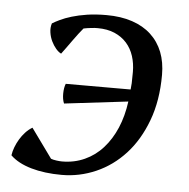

<svg xmlns="http://www.w3.org/2000/svg" viewBox="-40 -480 522 531"><g transform="rotate(5 220.5 -214.5)"><path d="M147.5 -26.4Q181.6 -26.4 210.4 -39.6Q239.3 -52.7 260.7 -76.7Q282.2 -100.6 296.4 -133.8Q310.5 -167 315.9 -207.5L139.2 -186.5Q134.3 -197.8 134.5 -214.1Q134.8 -230.5 139.2 -241.2H319.3Q320.3 -248.5 320.8 -258.8Q321.3 -269 321.3 -290Q321.3 -313.5 314.7 -334Q308.1 -354.5 294.7 -369.6Q281.2 -384.8 261 -393.6Q240.7 -402.3 213.9 -402.3Q210.4 -402.3 205.6 -402.1Q200.7 -401.9 195.3 -401.1Q189.9 -400.4 184.6 -399.7Q179.2 -398.9 174.8 -397.9Q168.9 -391.1 161.9 -381.8Q154.8 -372.6 147.5 -362.3Q140.1 -352.1 132.8 -341.8Q125.5 -331.5 119.1 -323.2Q111.8 -326.7 104.5 -335.2Q97.2 -343.8 91.8 -355Q86.4 -366.2 84.5 -379.2Q82.5 -392.1 86.4 -404.3Q94.2 -409.2 107.4 -415.5Q120.6 -421.9 139.2 -427.5Q157.7 -433.1 181.6 -436.8Q205.6 -440.4 234.9 -440.4Q275.4 -440.4 306.6 -429.9Q337.9 -419.4 359.1 -399.7Q380.4 -379.9 391.4 -352.1Q402.3 -324.2 402.3 -289.1Q402.3 -217.3 381.3 -161.4Q360.4 -105.5 325.4 -67.4Q290.5 -29.3 244.9 -9.3Q199.2 10.7 149.9 10.7Q102.1 10.7 64.9 0Q27.8 -10.7 6.8 -31.2Q8.3 -42 12.7 -53.7Q17.1 -65.4 23.7 -76.4Q30.3 -87.4 39.1 -96.9Q47.9 -106.4 58.1 -112.3L116.7 -31.2Q123 -28.8 132.3 -27.6Q141.6 -26.4 147.5 -26.4Z"/></g></svg>

Font: PT Astra Serif
Style: Italic
Weight: 400
Italic angle: -16°
Designer: A.Korolkova, I. Chaeva
Foundry: ParaType Ltd
Version: Version 1.001